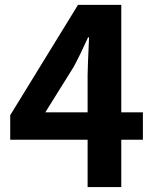

<svg xmlns="http://www.w3.org/2000/svg" viewBox="-20 -760 629 780"><path d="M164.1 -303.7H335.9V-455.1Q335.9 -479.5 341.8 -608.4H337.9Q307.6 -541 279.3 -488.3ZM560.5 -303.7V-192.4H472.7V0H335.9V-192.4H21.5V-292L296.9 -740.2H472.7V-303.7Z"/></svg>

Font: Nasu
Style: Bold
Weight: 700
Designer: Ryoko NISHIZUKA (kana &amp; ideographs); Paul D. Hunt (Latin, Greek &amp; Cyrillic); Wenlong ZHANG (bopomofo); Sandoll C
Version: Version 2014.1215